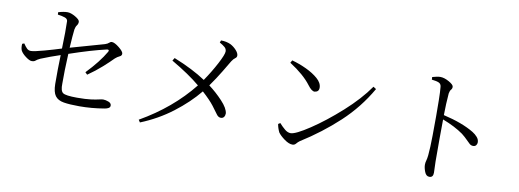

<svg xmlns="http://www.w3.org/2000/svg" viewBox="-62 -1122 4124 1526"><g transform="rotate(10 2000.0 -359.5)"><path d="M622 -288 605 -305Q704 -408 755 -496Q765 -515 744 -513Q621 -485 446 -425Q439 -283 440 -184Q438 -125 460.5 -109.5Q483 -94 574 -94Q644 -94 685 -99.5Q726 -105 748.5 -110.5Q771 -116 782 -116Q802 -116 825.5 -107Q849 -98 849 -78Q849 -65 836.5 -57.5Q824 -50 803 -47Q703 -30 604 -30Q526 -30 478 -38Q430 -46 408 -76Q386 -106 385 -171Q384 -290 388 -405Q306 -378 233 -348Q208 -336 198.5 -327Q189 -318 168 -318Q151 -318 120 -341Q89 -364 77 -387Q68 -410 71 -440L87 -446Q102 -423 115.5 -409.5Q129 -396 148 -396Q174 -396 253.5 -418Q333 -440 389 -458Q394 -601 391 -680Q389 -698 368 -705.5Q347 -713 310 -718L309 -737Q352 -750 383 -750Q410 -750 447 -728.5Q484 -707 484 -690Q484 -673 474 -660Q464 -647 460 -625Q454 -577 448 -475Q604 -520 720 -552Q741 -559 750.5 -568.5Q760 -578 771 -578Q793 -578 830.5 -548Q868 -518 868 -500Q868 -484 851 -476.5Q834 -469 816 -453Q784 -420 733.5 -375Q683 -330 622 -288Z M1616 -723 1623 -741Q1666 -741 1701 -725Q1728 -711 1749.5 -687.5Q1771 -664 1771 -644Q1771 -630 1758 -621.5Q1745 -613 1731 -591Q1715 -564 1677.5 -501.5Q1640 -439 1593 -373Q1652 -329 1704.5 -273Q1757 -217 1761 -176Q1761 -159 1752.5 -147Q1744 -135 1727 -135Q1707 -135 1692 -156.5Q1677 -178 1646 -218.5Q1615 -259 1551 -317Q1470 -218 1355 -130.5Q1240 -43 1101 13L1088 -7Q1340 -151 1504 -357Q1416 -431 1270 -516L1284 -539Q1439 -477 1542 -408Q1594 -484 1634 -560Q1674 -636 1674 -661Q1674 -681 1658.5 -694.5Q1643 -708 1616 -723Z M2196 -662 2208 -683Q2267 -667 2324.5 -640Q2382 -613 2421 -579Q2460 -545 2460 -506Q2460 -473 2425 -469Q2401 -469 2370 -511Q2313 -587 2196 -662ZM2295 -111Q2334 -111 2447 -186Q2560 -261 2682 -370.5Q2804 -480 2880 -589L2903 -574Q2812 -415 2677.5 -290Q2543 -165 2378 -61Q2364 -51 2353 -37.5Q2342 -24 2325 -24Q2296 -24 2259.5 -50.5Q2223 -77 2206 -101Q2190 -134 2185 -166L2201 -176Q2224 -150 2247.5 -130.5Q2271 -111 2295 -111Z M3327 -725 3326 -746Q3345 -751 3360.5 -754.5Q3376 -758 3390 -758Q3422 -758 3461 -736Q3500 -714 3500 -697Q3500 -682 3491 -672.5Q3482 -663 3478 -640Q3471 -557 3470 -464Q3625 -428 3717 -372Q3740 -358 3756.5 -339Q3773 -320 3773 -297Q3773 -284 3765 -273.5Q3757 -263 3741 -263Q3725 -263 3712.5 -273.5Q3700 -284 3683 -302Q3666 -320 3637 -343Q3571 -390 3470 -429Q3468 -287 3469 -90Q3472 -25 3472 1Q3472 40 3440 39Q3415 39 3402.5 7Q3390 -25 3390 -50Q3390 -67 3395 -83.5Q3400 -100 3403 -128Q3409 -189 3410 -287Q3411 -385 3411 -442Q3411 -502 3410 -571.5Q3409 -641 3405 -681Q3403 -704 3384.5 -712.5Q3366 -721 3327 -725Z"/></g></svg>

Font: Han-Nom Khai
Style: Regular
Weight: 400
Version: Version 1.200;June 22, 2023;FontCreator 14.0.0.2814 64-bit